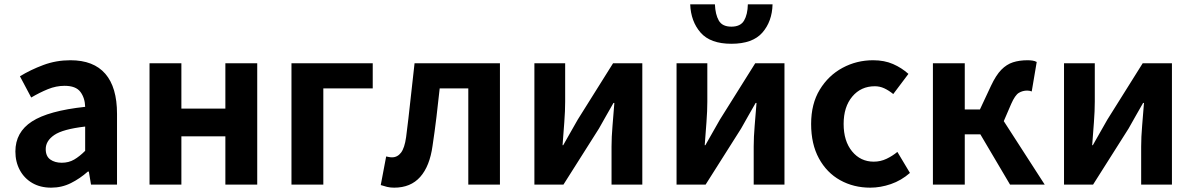

<svg xmlns="http://www.w3.org/2000/svg" viewBox="-20 -852 5507 886"><path d="M216 14Q166 14 129 -7.5Q92 -29 71.5 -67Q51 -105 51 -153Q51 -242 127.5 -291.5Q204 -341 373 -359Q372 -400 351 -428Q330 -456 278 -456Q239 -456 201 -440.5Q163 -425 124 -402L72 -500Q121 -530 180 -552Q239 -574 305 -574Q412 -574 466 -511.5Q520 -449 520 -327V0H400L390 -60H385Q349 -28 307 -7Q265 14 216 14ZM265 -101Q297 -101 322 -115.5Q347 -130 373 -156V-268Q270 -256 230.5 -229Q191 -202 191 -164Q191 -131 212 -116Q233 -101 265 -101Z M670 0V-560H817V-351H1020V-560H1167V0H1020V-223H817V0Z M1325 0V-560H1700V-444H1472V0Z M1799 14Q1781 14 1766.5 10.5Q1752 7 1737 2L1762 -130Q1768 -129 1774.5 -127.5Q1781 -126 1789 -126Q1814 -126 1830.5 -147.5Q1847 -169 1854 -219Q1865 -304 1874 -389.5Q1883 -475 1893 -560H2287V0H2141V-444H2009Q2002 -378 1994 -311.5Q1986 -245 1976 -179Q1963 -85 1919 -35.5Q1875 14 1799 14Z M2446 0V-560H2588V-383Q2588 -341 2584 -288Q2580 -235 2576 -182H2579Q2593 -208 2613 -242Q2633 -276 2646 -300L2809 -560H2944V0H2802V-176Q2802 -219 2806.5 -272Q2811 -325 2815 -377H2811Q2796 -352 2777 -317.5Q2758 -283 2744 -259L2580 0Z M3102 0V-560H3244V-383Q3244 -341 3240 -288Q3236 -235 3232 -182H3235Q3249 -208 3269 -242Q3289 -276 3302 -300L3465 -560H3600V0H3458V-176Q3458 -219 3462.5 -272Q3467 -325 3471 -377H3467Q3452 -352 3433 -317.5Q3414 -283 3400 -259L3236 0ZM3355 -650Q3258 -650 3213 -701.5Q3168 -753 3165 -832H3279Q3281 -785 3297 -757Q3313 -729 3355 -729Q3397 -729 3413.5 -757Q3430 -785 3431 -832H3545Q3543 -753 3498 -701.5Q3453 -650 3355 -650Z M3996 14Q3919 14 3857 -20.5Q3795 -55 3759 -121Q3723 -187 3723 -280Q3723 -373 3763 -438.5Q3803 -504 3868 -539Q3933 -574 4009 -574Q4061 -574 4101 -556.5Q4141 -539 4172 -511L4102 -418Q4081 -435 4060.5 -444.5Q4040 -454 4017 -454Q3953 -454 3913 -406.5Q3873 -359 3873 -280Q3873 -201 3912 -153.5Q3951 -106 4012 -106Q4043 -106 4070.5 -119Q4098 -132 4121 -151L4179 -54Q4139 -19 4091 -2.5Q4043 14 3996 14Z M4285 0V-560H4432V-347H4502L4553 -456Q4576 -505 4600.5 -530Q4625 -555 4654.5 -564.5Q4684 -574 4722 -574Q4733 -574 4744 -572.5Q4755 -571 4764 -566L4741 -430Q4736 -432 4731 -433Q4726 -434 4720 -434Q4699 -434 4681.5 -423.5Q4664 -413 4646 -372L4612 -293L4801 0H4641L4504 -232H4432V0Z M4890 0V-560H5032V-383Q5032 -341 5028 -288Q5024 -235 5020 -182H5023Q5037 -208 5057 -242Q5077 -276 5090 -300L5253 -560H5388V0H5246V-176Q5246 -219 5250.5 -272Q5255 -325 5259 -377H5255Q5240 -352 5221 -317.5Q5202 -283 5188 -259L5024 0Z"/></svg>

Font: Source Han Sans TC
Style: Bold
Weight: 700
Designer: Ryoko NISHIZUKA Ë•øÂ°öÊ∂ºÂ≠ê (kana, bopomofo & ideographs); Paul D. Hunt (Latin, Greek & Cyrillic); Sandoll Communicatio
Foundry: Adobe
Version: Version 2.004;hotconv 1.0.118;makeotfexe 2.5.65603